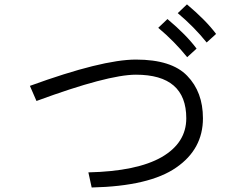

<svg xmlns="http://www.w3.org/2000/svg" viewBox="-20 -874 1040 856"><path d="M113.3 -491.2Q435.5 -608.4 585.9 -608.4Q745.1 -608.4 814.5 -536.1Q884.8 -463.9 884.8 -346.7Q884.8 -209 765.6 -127Q646.5 -43.9 388.7 -38.1Q383.8 -60.5 374 -105.5Q590.8 -110.4 701.2 -173.8Q810.5 -237.3 810.5 -346.7Q810.5 -541 585.9 -541Q460.9 -541 142.6 -423.8Q132.8 -446.3 113.3 -491.2ZM772.5 -815.4Q783.2 -825.2 813.5 -854.5Q898.4 -783.2 943.4 -722.7Q929.7 -710 901.4 -684.6Q844.7 -754.9 772.5 -815.4ZM685.5 -750Q696.3 -759.8 726.6 -789.1Q811.5 -717.8 856.4 -657.2Q842.8 -644.5 814.5 -619.1Q757.8 -689.5 685.5 -750Z"/></svg>

Font: Gothic A1
Style: Regular
Weight: 400
Designer: HanYang I&C Co.,Ltd.
Version: Version 2.50